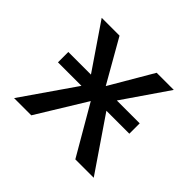

<svg xmlns="http://www.w3.org/2000/svg" viewBox="-129 -707 874 874"><g transform="rotate(45 307.5 -270.5)"><path d="M162.1 0H51.3L228.7 -256.4H77.4V-323.1H223.1L74.9 -540.5H189.7L307.7 -333.8L428.7 -540.5H539L389.7 -323.1H536.9V-256.4H389.2L564.1 0H445.6L307.7 -237.4Z"/></g></svg>

Font: Fira Code Retina
Style: Regular
Weight: 450
Monospace: yes
Designer: Carrois Corporate, Edenspiekermann AG, Nikita Prokopov
Foundry: Carrois Corporate, Edenspiekermann AG, Nikita Prokopov
Version: Version 6.002